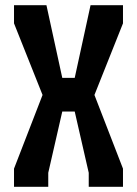

<svg xmlns="http://www.w3.org/2000/svg" viewBox="-20 -720 528 740"><path d="M322 0H454V-70L344 -354L454 -630V-700H329L268 -420H220L159 -700H34V-630L144 -354L34 -70V0H166V-54L220 -290H268L322 -54Z"/></svg>

Font: Pescante Normal
Style: Regular
Weight: 400
Designer: Ariel Martín Pérez
Foundry: Tunera Type Foundry
Version: Version 1.000;FEAKit 1.0